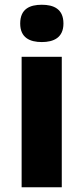

<svg xmlns="http://www.w3.org/2000/svg" viewBox="-20 -788 351 808"><path d="M156 -768C106 -768 65 -751 65 -689C65 -629 106 -611 156 -611C205 -611 247 -629 247 -689C247 -751 205 -768 156 -768ZM240 -549H71V0H240Z"/></svg>

Font: Noto Sans Lao ExtraBold
Style: Regular
Weight: 800
Designer: Monotype Design Team
Foundry: Monotype Imaging Inc.
Version: Version 2.003